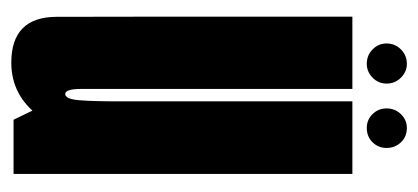

<svg xmlns="http://www.w3.org/2000/svg" viewBox="-220 -516 740 340"><g transform="rotate(90 150.0 -346.0)"><path d="M192 0H288V-600H159.5V-67.5ZM137.5 -600H9.5V-254Q9.5 -156.5 9.8 -76.2Q10 4 91 4Q149.5 4 186.5 -46.2Q223.5 -96.5 223.5 -180L159.5 -187.5Q159.5 -141.5 157.5 -116.5Q155.5 -91.5 146.5 -91.5Q137.5 -91.5 137.5 -120Q137.5 -148.5 137.5 -254.5ZM93 -625.5Q107 -625.5 117.5 -635.8Q128 -646 128 -660.5Q128 -675.5 117.5 -686Q107 -696.5 93 -696.5Q78 -696.5 67.5 -686Q57 -675.5 57 -660.5Q57 -646 67.5 -635.8Q78 -625.5 93 -625.5ZM206.5 -625.5Q222 -625.5 232 -635.8Q242 -646 242 -660.5Q242 -675.5 232 -686Q222 -696.5 206.5 -696.5Q192.5 -696.5 182.2 -686Q172 -675.5 172 -660.5Q172 -646 182 -635.8Q192 -625.5 206.5 -625.5Z"/></g></svg>

Font: Anybody UltraCondensed
Style: Bold
Weight: 700
Width: 1
Version: Version 1.113;gftools[0.9.25]